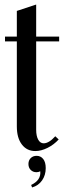

<svg xmlns="http://www.w3.org/2000/svg" viewBox="-20 -656 280 844"><path d="M135 8Q98 8 76 -21Q54 -50 54 -100V-474H2V-495H54V-608L139 -636V-495H240V-474H139V-86Q139 -58 148 -42Q157 -26 172 -26Q195 -26 223 -57L238 -43Q217 -20 189 -6Q161 8 135 8ZM157 97Q149 101 140 101Q125 101 115 91Q105 81 105 65Q105 49 115 39Q125 29 141 29Q159 29 170 43Q181 57 181 83Q181 114 165 137Q149 160 121 168L117 157Q161 136 157 97Z"/></svg>

Font: Moniqa SemBd Heading
Style: Regular
Weight: 600
Designer: Rajesh Rajput
Foundry: Rajesh Rajput
Version: Version 1.000